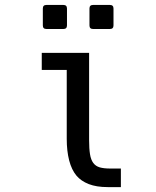

<svg xmlns="http://www.w3.org/2000/svg" viewBox="-20 -764 642 788"><path d="M170.4 -645Q155.8 -645 155.8 -659.7V-729Q155.8 -743.7 170.4 -743.7H240.2Q254.9 -743.7 254.9 -729V-659.7Q254.9 -645 240.2 -645ZM361.8 -645Q347.2 -645 347.2 -659.7V-729Q347.2 -743.7 361.8 -743.7H431.2Q445.8 -743.7 445.8 -729V-659.7Q445.8 -645 431.2 -645ZM421.9 3.9Q376 3.9 344.2 -8.5Q312.5 -21 293.9 -43Q273.9 -66.9 263.9 -105.5Q253.9 -144 253.9 -194.3V-477.1H151.4V-546.9H345.7V-189Q345.7 -153.8 349.4 -131.1Q353 -108.4 362.8 -95.2Q372.6 -82 389.4 -77.1Q406.2 -72.3 432.6 -72.3H476.1V3.9Z"/></svg>

Font: Hack
Style: Regular
Weight: 400
Monospace: yes
Designer: Christopher Simpkins
Foundry: Christopher Simpkins
Version: Version 2.019; ttfautohint (v1.4.1) -l 4 -r 80 -G 350 -x 0 -